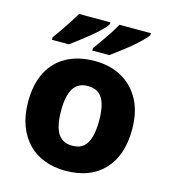

<svg xmlns="http://www.w3.org/2000/svg" viewBox="-114 -858 855 961"><g transform="rotate(15 313.5 -378.0)"><path d="M583 -276Q583 -207 564.5 -154Q546 -101 510.5 -64Q475 -27 425.5 -8.5Q376 10 312 10Q254 10 204.5 -8.5Q155 -27 119.5 -63.5Q84 -100 64 -153.5Q44 -207 44 -276Q44 -367 76.5 -430Q109 -493 170 -526Q231 -559 315 -559Q394 -559 454 -526Q514 -493 548.5 -430Q583 -367 583 -276ZM215 -276Q215 -225 225 -190Q235 -155 257 -137.5Q279 -120 314 -120Q350 -120 371 -137.5Q392 -155 402 -190Q412 -225 412 -276Q412 -327 402 -361Q392 -395 370.5 -412Q349 -429 313 -429Q262 -429 238.5 -390.5Q215 -352 215 -276ZM549 -756Q541 -743 520.5 -723Q500 -703 473.5 -681Q447 -659 421 -639.5Q395 -620 376 -606H288V-619Q302 -638 320.5 -664Q339 -690 356.5 -717Q374 -744 386 -766H549ZM339 -756Q331 -743 311 -723Q291 -703 264 -681Q237 -659 211.5 -639.5Q186 -620 167 -606H79V-619Q93 -638 111 -664Q129 -690 146.5 -717Q164 -744 177 -766H339Z"/></g></svg>

Font: Noto Sans Armenian ExtraBold
Style: Regular
Weight: 800
Version: Version 2.007